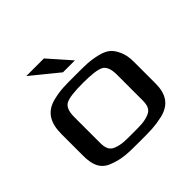

<svg xmlns="http://www.w3.org/2000/svg" viewBox="-168 -858 1047 1047"><g transform="rotate(-45 355.0 -335.0)"><path d="M633 -321C633 -353 628 -380 618 -402C599 -445 578 -467 523 -481C463 -495 433 -494 354 -494C275 -494 244 -495 185 -481C105 -462 75 -405 75 -321V-153C75 -82 94 -35 153 -14C216 10 258 10 354 10C430 10 465 10 523 -3C601 -21 633 -72 633 -153ZM518 -140C518 -100 510 -74 476 -62C438 -48 413 -49 354 -49C294 -49 269 -48 231 -62C198 -74 190 -100 190 -140V-336C190 -381 201 -408 224 -419C246 -430 290 -435 354 -435C418 -435 461 -430 484 -419C506 -408 518 -381 518 -336ZM411 -553 299 -680H163L319 -553Z"/></g></svg>

Font: Gamestation Extended
Style: Regular
Weight: 400
Width: 7
Designer: Jonas Hecksher
Foundry: Jonas Hecksher, Playtypeª, e-types AS
Version: Version 1.003